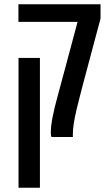

<svg xmlns="http://www.w3.org/2000/svg" viewBox="-20 -650 523 911"><path d="M224.6 0Q223.6 -2 222.4 -6.6Q221.2 -11.2 221.2 -21.5Q221.2 -50.3 227.5 -84.5Q238.3 -139.2 249 -177.2Q259.8 -215.3 271.5 -260.7L348.1 -546.4H67.4V-629.9H457V-562L372.1 -244.1Q363.3 -210.4 356.2 -182.1Q349.1 -153.8 343.3 -130.4Q334.5 -92.8 330.1 -64.5Q325.7 -36.1 325.7 -13.7V0ZM67.9 240.7V-375H169.4V240.7Z"/></svg>

Font: Open Sans Condensed SemiBold
Style: Regular
Weight: 600
Width: 3
Designer: Monotype Design Team
Foundry: Monotype Imaging Inc.
Version: Version 3.000; ttfautohint (v1.8.4)